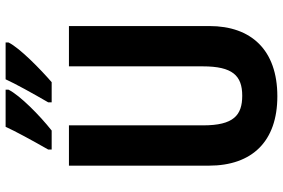

<svg xmlns="http://www.w3.org/2000/svg" viewBox="-178 -888 984 667"><g transform="rotate(-90 313.5 -555.0)"><path d="M499 -1017V-1027H371C356 -994 323 -934 291 -879V-867H361C405 -905 480 -978 499 -1017ZM335 -1017V-1027H206C191 -994 159 -935 127 -879V-867H193C245 -908 315 -977 335 -1017ZM556 -319V-807H416V-342C416 -239 384 -205 314 -205C246 -205 211 -235 211 -341V-807H71V-321C71 -170 156 -83 312 -83C473 -83 556 -174 556 -319Z"/></g></svg>

Font: Noto Sans Kannada UI Condensed
Style: Bold
Weight: 700
Width: 3
Designer: Jelle Bosma - Monotype Design Team
Foundry: Monotype Imaging Inc.
Version: Version 2.005